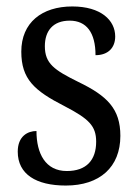

<svg xmlns="http://www.w3.org/2000/svg" viewBox="-20 -565 428 595"><path d="M184 10C289 10 353 -47 353 -144C353 -228 312 -268 223 -311C148 -348 119 -368 119 -422C119 -469 144 -501 196 -501C248 -501 276 -464 276 -394C315 -394 337 -417 337 -452C337 -502 293 -545 204 -545C110 -545 46 -495 46 -405C46 -320 86 -284 180 -236C255 -197 278 -175 278 -126C278 -69 248 -35 187 -35C121 -35 93 -89 93 -159C66 -159 35 -143 35 -95C35 -25 92 10 184 10Z"/></svg>

Font: Noto Serif Ethiopic Cn
Style: Regular
Weight: 400
Width: 3
Designer: Monotype Design Team
Foundry: Monotype Imaging Inc.
Version: Version 2.102